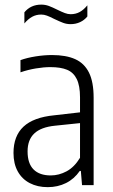

<svg xmlns="http://www.w3.org/2000/svg" viewBox="-20 -782 478 811"><path d="M375.5 -369V0H326.5L321.5 -60H317Q293.5 -26 258.8 -8.8Q224 8.5 181.5 8.5Q138.5 8.5 105.8 -8.5Q73 -25.5 55 -58Q37 -90.5 37 -136Q37 -207.5 79.2 -247Q121.5 -286.5 209 -295L318 -307.5V-371Q318 -420 304.2 -448Q290.5 -476 263.5 -487.2Q236.5 -498.5 193 -498.5Q165 -498.5 131.8 -493Q98.5 -487.5 66.5 -476.5V-528Q94 -538 130.5 -543.8Q167 -549.5 199.5 -549.5Q259 -549.5 297.5 -532.2Q336 -515 355.8 -475.5Q375.5 -436 375.5 -369ZM318 -115.5V-262L212 -251Q153 -245 124.8 -218.2Q96.5 -191.5 96.5 -142.5Q96.5 -91.5 121.8 -66.2Q147 -41 194.5 -41Q229 -41 261.5 -58.5Q294 -76 318 -115.5ZM209 -702Q190.5 -711.5 178.2 -716Q166 -720.5 154 -720.5Q133 -720.5 116 -711.2Q99 -702 83 -683V-730Q110 -762.5 154 -762.5Q171 -762.5 186 -757Q201 -751.5 223 -740.5Q241.5 -731.5 254 -726.8Q266.5 -722 278.5 -722Q299.5 -722 316.5 -731.2Q333.5 -740.5 349 -759.5V-712.5Q336.5 -697 318.2 -688.5Q300 -680 278 -680Q261.5 -680 246.8 -685.5Q232 -691 209 -702Z"/></svg>

Font: Encode Sans Condensed Light
Style: Regular
Weight: 300
Width: 3
Designer: Multiple Designers
Foundry: Impallari Type
Version: Version 2.000